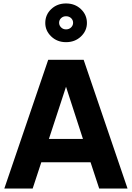

<svg xmlns="http://www.w3.org/2000/svg" viewBox="-20 -1091 763 1111"><path d="M362 -847Q311 -847 276.5 -880Q242 -913 242 -958Q242 -1006 276.5 -1038.5Q311 -1071 362 -1071Q414 -1071 448.5 -1038Q483 -1005 483 -958Q483 -913 448.5 -880Q414 -847 362 -847ZM362 -997Q345 -997 333.5 -986Q322 -975 322 -959Q322 -944 333.5 -932.5Q345 -921 362 -921Q380 -921 391.5 -932.5Q403 -944 403 -959Q403 -975 391.5 -986Q380 -997 362 -997ZM464 -745 718 0H554L504 -152H219L169 0H5L259 -745ZM263 -287H460L362 -589Z"/></svg>

Font: Plus Jakarta Display
Style: Bold
Weight: 700
Designer: Gumpita Rahayu
Foundry: Tokotype Studio
Version: Version 1.000;hotconv 1.0.109;makeotfexe 2.5.65596